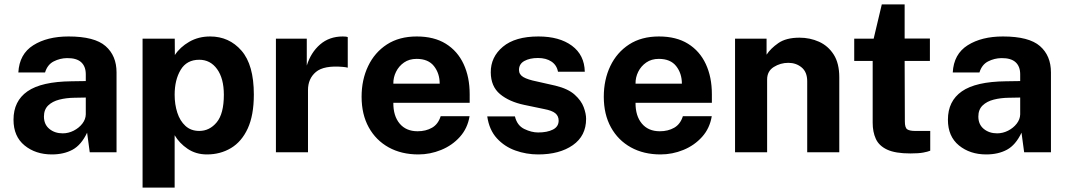

<svg xmlns="http://www.w3.org/2000/svg" viewBox="-20 -693 4860 874"><path d="M216 10Q142 10 91.8 -31Q41.5 -72 41.5 -148Q41.5 -233 105 -277.2Q168.5 -321.5 305.5 -323L370.5 -324V-355Q370.5 -390.5 349.5 -409.8Q328.5 -429 285 -428.5Q253 -428 224.5 -413.5Q196 -399 185 -363H63.5Q68 -447 131.5 -487Q195 -527 292 -527Q410.5 -527 460.5 -483.2Q510.5 -439.5 510.5 -363.5V0H388.5L376.5 -89Q350 -33 310.2 -11.5Q270.5 10 216 10ZM265.5 -86Q291.5 -86 315.5 -98.2Q339.5 -110.5 354.8 -130.2Q370 -150 370.5 -172.5V-249L318 -248Q281.5 -247.5 250 -239.5Q218.5 -231.5 199.2 -212.8Q180 -194 180 -162.5Q180 -126.5 204.8 -106.2Q229.5 -86 265.5 -86Z M629 161V-517H775.5L776 -442.5Q799.5 -478.5 841.5 -502.8Q883.5 -527 936.5 -527Q1023 -527 1079.2 -462.5Q1135.5 -398 1135.5 -262.5Q1135.5 -168.5 1107.8 -108.2Q1080 -48 1031.5 -19Q983 10 922 10Q872 10 834.2 -15.5Q796.5 -41 775 -77.5V161ZM887 -97Q934 -97 966.5 -136.2Q999 -175.5 999 -261.5Q999 -336 968.2 -378.5Q937.5 -421 887 -421Q830 -421 802.5 -375.2Q775 -329.5 775 -261.5Q775 -218 787 -180.5Q799 -143 824 -120Q849 -97 887 -97Z M1236 0V-517H1376.5V-394.5Q1395 -454 1437 -490.5Q1479 -527 1540.5 -527Q1557 -527 1563 -524V-385Q1558.5 -386.5 1552.2 -387.2Q1546 -388 1541 -388.5Q1454.5 -396 1418.2 -365.5Q1382 -335 1382 -283V0Z M1770.5 -225Q1770 -165.5 1799.2 -130.5Q1828.5 -95.5 1881 -95.5Q1918.5 -95.5 1946.5 -111.5Q1974.5 -127.5 1986 -164H2117.5Q2108.5 -109 2073.5 -70Q2038.5 -31 1988.2 -10.5Q1938 10 1884.5 10Q1807.5 10 1749.2 -22.2Q1691 -54.5 1658.5 -113.5Q1626 -172.5 1626 -252.5Q1626 -330 1655.8 -392.2Q1685.5 -454.5 1741.5 -490.8Q1797.5 -527 1877 -527Q1956 -527 2009.5 -493.8Q2063 -460.5 2090.5 -401.2Q2118 -342 2118 -264.5V-225ZM1770.5 -312H1981.5Q1981.5 -359 1955.5 -392Q1929.5 -425 1876.5 -425Q1843 -425 1819.2 -408.5Q1795.5 -392 1782.8 -366.2Q1770 -340.5 1770.5 -312Z M2430 10Q2376 10 2326.2 -7.8Q2276.5 -25.5 2241.8 -63.5Q2207 -101.5 2198 -163H2324Q2334 -121.5 2366.8 -105.8Q2399.5 -90 2429.5 -90Q2471 -90 2497 -103.2Q2523 -116.5 2523 -144Q2523 -165 2507.8 -177.5Q2492.5 -190 2457.5 -196.5L2366.5 -215.5Q2297.5 -230 2256 -264.8Q2214.5 -299.5 2214 -363.5Q2213.5 -433.5 2269.2 -480.2Q2325 -527 2431 -527Q2526.5 -527 2583.5 -484.8Q2640.5 -442.5 2642 -366.5H2520Q2514.5 -396.5 2490.2 -412.8Q2466 -429 2429 -429Q2391.5 -429 2367 -415.5Q2342.5 -402 2342.5 -374.5Q2342.5 -354 2362.2 -342.2Q2382 -330.5 2424.5 -322L2508.5 -303Q2566 -289 2596 -262Q2626 -235 2637 -205.2Q2648 -175.5 2648 -152Q2648 -74.5 2587.5 -32.2Q2527 10 2430 10Z M2873 -225Q2872.5 -165.5 2901.8 -130.5Q2931 -95.5 2983.5 -95.5Q3021 -95.5 3049 -111.5Q3077 -127.5 3088.5 -164H3220Q3211 -109 3176 -70Q3141 -31 3090.8 -10.5Q3040.5 10 2987 10Q2910 10 2851.8 -22.2Q2793.5 -54.5 2761 -113.5Q2728.5 -172.5 2728.5 -252.5Q2728.5 -330 2758.2 -392.2Q2788 -454.5 2844 -490.8Q2900 -527 2979.5 -527Q3058.5 -527 3112 -493.8Q3165.5 -460.5 3193 -401.2Q3220.5 -342 3220.5 -264.5V-225ZM2873 -312H3084Q3084 -359 3058 -392Q3032 -425 2979 -425Q2945.5 -425 2921.8 -408.5Q2898 -392 2885.2 -366.2Q2872.5 -340.5 2873 -312Z M3326 0V-517H3469.5V-444Q3487.5 -472 3523 -496.8Q3558.5 -521.5 3619.5 -521.5Q3667 -521.5 3708.2 -503Q3749.5 -484.5 3775 -444.8Q3800.5 -405 3800.5 -341V0H3654.5V-323Q3654.5 -365 3629.2 -386Q3604 -407 3568.5 -407Q3532.5 -407 3502.2 -388Q3472 -369 3472 -331V0Z M4213 -415.5H4098L4099 -140Q4099 -111.5 4110 -104.2Q4121 -97 4145 -97H4214.5V-7Q4204 -2.5 4182.8 1.5Q4161.5 5.5 4124 5.5Q4055.5 5.5 4018.2 -12Q3981 -29.5 3966.8 -61Q3952.5 -92.5 3952.5 -134V-415.5H3868.5V-517H3957L3994 -673H4098V-517.5H4213Z M4469.5 10Q4395.5 10 4345.2 -31Q4295 -72 4295 -148Q4295 -233 4358.5 -277.2Q4422 -321.5 4559 -323L4624 -324V-355Q4624 -390.5 4603 -409.8Q4582 -429 4538.5 -428.5Q4506.5 -428 4478 -413.5Q4449.5 -399 4438.5 -363H4317Q4321.5 -447 4385 -487Q4448.5 -527 4545.5 -527Q4664 -527 4714 -483.2Q4764 -439.5 4764 -363.5V0H4642L4630 -89Q4603.5 -33 4563.8 -11.5Q4524 10 4469.5 10ZM4519 -86Q4545 -86 4569 -98.2Q4593 -110.5 4608.2 -130.2Q4623.5 -150 4624 -172.5V-249L4571.5 -248Q4535 -247.5 4503.5 -239.5Q4472 -231.5 4452.8 -212.8Q4433.5 -194 4433.5 -162.5Q4433.5 -126.5 4458.2 -106.2Q4483 -86 4519 -86Z"/></svg>

Font: Public Sans
Style: Bold
Weight: 700
Designer: The Public Sans project authors (U.S. Web Design System). Libre Franklin designed by Pablo Impallari and Rodrigo Fuenzal
Version: Version 1.008; ttfautohint (v1.8.1) -l 8 -r 50 -G 200 -x 14 